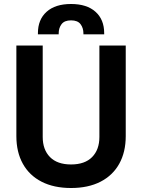

<svg xmlns="http://www.w3.org/2000/svg" viewBox="-20 -928 712 962"><path d="M336 14Q250 14 188.5 -17.5Q127 -49 94.5 -107.5Q62 -166 62 -246V-700H194V-242Q194 -178 230.5 -141Q267 -104 336 -104Q405 -104 441.5 -141Q478 -178 478 -242V-700H610V-246Q610 -166 577.5 -107.5Q545 -49 483.5 -17.5Q422 14 336 14ZM170 -756V-762Q170 -830 213.5 -869Q257 -908 336 -908Q415 -908 458.5 -869Q502 -830 502 -762V-756H398V-760Q398 -788 383.5 -807Q369 -826 336 -826Q303 -826 288.5 -807Q274 -788 274 -760V-756Z"/></svg>

Font: Space Grotesk
Style: Bold
Weight: 700
Designer: Florian Karsten
Foundry: Florian Karsten
Version: Version 2.000